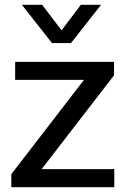

<svg xmlns="http://www.w3.org/2000/svg" viewBox="-20 -778 529 798"><path d="M454 -521V-465L153 -75H455V0H27V-54L329 -446H43V-521ZM71 -758H155L236 -652L316 -758H400L275 -599H196Z"/></svg>

Font: Nacelle
Style: Regular
Weight: 400
Designer: Sora Sagano
Foundry: Sora Sagano
Version: Version 1.000;FEAKit 1.0